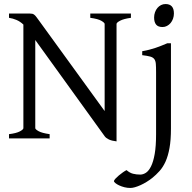

<svg xmlns="http://www.w3.org/2000/svg" viewBox="-20 -682 948 946"><path d="M24.4 0V-21Q60.5 -25.4 77.9 -34.7Q95.2 -43.9 95.2 -50.8V-561Q79.1 -576.2 61.3 -583.7Q43.5 -591.3 24.4 -594.2V-615.2H127.9Q135.3 -615.2 139.9 -614Q144.5 -612.8 149.4 -608.9Q154.3 -605 159.9 -597.4Q165.5 -589.8 174.8 -577.1L495.6 -134.8V-564Q495.6 -569.8 479.7 -579.3Q463.9 -588.9 424.8 -594.2V-615.2H625V-594.2Q589.8 -589.4 572 -580.1Q554.2 -570.8 554.2 -564V14.6Q529.8 11.7 515.9 4.9Q502 -2 496.1 -10.3L153.8 -484.9V-50.8Q153.8 -44.9 170.2 -35.6Q186.5 -26.4 224.6 -21V0ZM822.3 -48.3Q822.3 7.8 815.2 47.1Q808.1 86.4 795.7 114Q783.2 141.6 766.1 160.6Q749 179.7 729.5 195.3Q716.3 205.6 701.7 214.6Q687 223.6 672.4 230.2Q657.7 236.8 644.8 240.5Q631.8 244.1 622.6 244.1Q607.4 244.1 593 240.5Q578.6 236.8 567.1 231.4Q555.7 226.1 548.6 220.2Q541.5 214.4 541.5 210.4Q541.5 206.1 548.6 198.5Q555.7 190.9 565.4 182.6Q575.2 174.3 585.7 167Q596.2 159.7 603.5 156.2Q619.1 169.9 635.7 174.1Q652.3 178.2 670.9 178.2Q685.1 178.2 699 169.2Q712.9 160.2 724.1 137.7Q735.4 115.2 742.2 76.7Q749 38.1 749 -21V-327.1Q749 -352.1 747.8 -367.2Q746.6 -382.3 740.2 -390.9Q733.9 -399.4 720 -403.3Q706.1 -407.2 680.7 -410.2V-429.7Q701.2 -433.1 717 -437.5Q732.9 -441.9 747.3 -446.5Q761.7 -451.2 775.1 -456.8Q788.6 -462.4 804.2 -468.8H822.3ZM836.9 -615.7Q836.9 -602.1 832.5 -589.8Q828.1 -577.6 820.6 -568.6Q813 -559.6 802.7 -554.2Q792.5 -548.8 780.8 -548.8Q758.8 -548.8 749 -561Q739.3 -573.2 739.3 -595.7Q739.3 -609.4 743.7 -621.6Q748 -633.8 755.6 -642.8Q763.2 -651.9 773.4 -657Q783.7 -662.1 795.4 -662.1Q836.9 -662.1 836.9 -615.7Z"/></svg>

Font: Gentium Plus
Style: Regular
Weight: 400
Designer: J. Victor Gaultney, Annie Olsen, Iska Routamaa
Foundry: SIL International
Version: Version 1.510